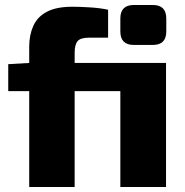

<svg xmlns="http://www.w3.org/2000/svg" viewBox="-20 -749 740 769"><path d="M270 -722Q298 -722 339.5 -719.5Q381 -717 413 -710V-598H335Q303 -598 291 -584.5Q279 -571 279 -537V0H97V-562Q97 -609 113.5 -645.5Q130 -682 168 -702Q206 -722 270 -722ZM465 -497V-384H13V-492L99 -497ZM645 -497V0H462V-497ZM592 -729Q646 -729 646 -675V-623Q646 -569 592 -569H516Q462 -569 462 -623V-675Q462 -729 516 -729Z"/></svg>

Font: Exo 2 ExtraBold
Style: Regular
Weight: 800
Designer: Natanael Gama
Foundry: Natanael Gama
Version: Version 2.010